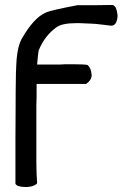

<svg xmlns="http://www.w3.org/2000/svg" viewBox="-20 -508 525 771"><path d="M165 -458Q176 -463 207 -470Q238 -477 290 -487Q322 -487 355 -487Q389 -487 426 -488Q428 -488 429 -488Q439 -488 445 -477Q450 -465 452 -448Q452 -446 452 -444Q452 -432 447 -419Q440 -405 428 -405Q426 -405 424 -405Q411 -407 396 -408.5Q381 -410 364 -412Q358 -412 347 -413L301 -415Q290 -415 284 -415Q229 -415 206 -398Q160 -365 136 -307Q135 -305 133 -290Q131 -275 129 -249H224Q232 -249 242 -250H273Q320 -250 332 -247Q346 -234 348 -207Q348 -206 348 -205Q348 -187 326 -171H127V-121Q126 -99 126 -84V143Q126 186 129 226Q129 226 129 227Q129 232 111 239Q109 240 103.5 241Q98 242 89 243Q86 243 84 243Q49 243 42 230V47Q42 8 42.5 -37Q43 -82 43 -142Q43 -182 44 -214.5Q45 -247 47 -273Q52 -324 66 -350Q115 -437 165 -458Z"/></svg>

Font: New Athena Unicode
Style: Regular
Weight: 400
Designer: J. Rusten 1997; rev. by R. Hancock 2001, 2002, rev. by D. Mastronarde 2002-2021
Foundry: GreekKeys New Athena Unicode
Version: Version 5.008